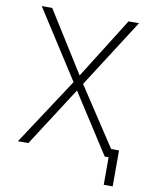

<svg xmlns="http://www.w3.org/2000/svg" viewBox="-91 -761 768 970"><g transform="rotate(10 293.0 -275.5)"><path d="M508.8 141.6V0H488.8L293 -304.2L97.2 0H43.5L268.6 -342.8L43.5 -693.4H97.2L293 -381.3L488.8 -693.4H542.5L317.4 -342.3L514.2 -43H554.7V141.6Z"/></g></svg>

Font: Cascadia Code NF ExtraLight
Style: Regular
Weight: 200
Monospace: yes
Designer: Aaron Bell
Foundry: Saja Typeworks
Version: Version 2404.023; ttfautohint (v1.8.4)